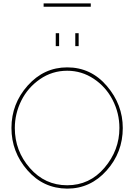

<svg xmlns="http://www.w3.org/2000/svg" viewBox="-20 -1115 797 1140"><path d="M239 -1075V-1095H519V-1075ZM311 -841V-918H331V-841ZM427 -841V-918H447V-841ZM48 -355Q48 -499 144.5 -607Q241 -715 379 -715Q520 -715 614.5 -604.5Q709 -494 709 -355Q709 -210 613 -102.5Q517 5 379 5Q237 4 142.5 -104.5Q48 -213 48 -355ZM379 -15Q512 -15 600.5 -119Q689 -223 689 -355Q689 -443 649 -521Q609 -599 537 -647Q465 -695 379 -695Q290 -695 217.5 -645Q145 -595 106.5 -517.5Q68 -440 68 -355Q68 -219 157.5 -117Q247 -15 379 -15Z"/></svg>

Font: Raleway-v4020 Thin
Style: Regular
Weight: 250
Designer: Matt McInerney, Pablo Impallari, Rodrigo Fuenzalida
Foundry: Matt McInerney, Pablo Impallari, Rodrigo Fuenzalida
Version: Version 4.020;PS 004.020;hotconv 1.0.88;makeotf.lib2.5.64775